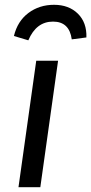

<svg xmlns="http://www.w3.org/2000/svg" viewBox="-20 -780 380 800"><path d="M148 0H57L131 -527H222ZM38 -630Q53 -692 98.5 -726Q144 -760 205 -760Q267 -760 304.5 -723Q342 -686 340 -624L279 -616Q269 -690 201 -690Q131 -690 98 -612Z"/></svg>

Font: Fira Sans
Style: Italic
Weight: 400
Italic angle: -8°
Designer: bBox Type GmbH & Carrois Corporate GbR & Edenspiekermann AG
Foundry: bBox Type GmbH & Carrois Corporate GbR & Edenspiekermann AG
Version: Version 4.301